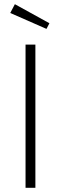

<svg xmlns="http://www.w3.org/2000/svg" viewBox="-20 -897 291 917"><path d="M149 -684V0H102V-684ZM51 -877 216 -786 202 -759 29 -835Z"/></svg>

Font: Fira Sans Condensed ExtraLight
Style: Regular
Weight: 275
Width: 3
Designer: Carrois Corporate & Edenspiekermann AG
Foundry: Carrois Corporate GbR & Edenspiekermann AG
Version: Version 4.203